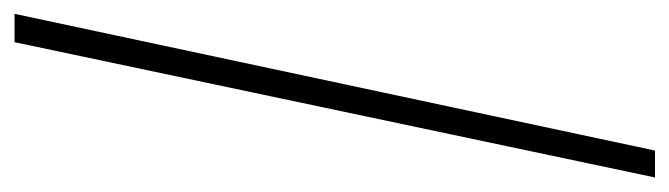

<svg xmlns="http://www.w3.org/2000/svg" viewBox="-376 -426 944 271"><g transform="rotate(-90 96.5 -291.0)"><path d="M-19 161 172 -743H212L19 161Z"/></g></svg>

Font: Saira Ultra Condensed ExLight
Style: Italic
Weight: 200
Width: 1
Italic angle: -12°
Designer: Hector Gatti with collaboration of the Omnibus-Type team
Foundry: Omnibus-Type
Version: Version 1.001; ttfautohint (v1.8)